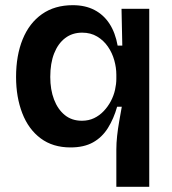

<svg xmlns="http://www.w3.org/2000/svg" viewBox="-20 -556 665 741"><path d="M429 165V21Q429 -4 432 -31.5Q435 -59 440 -87.5Q445 -116 450 -144H432Q419 -98 396.5 -62Q374 -26 339 -6.5Q304 13 252 13Q184 13 137 -22Q90 -57 66 -119Q42 -181 42 -259Q42 -342 67.5 -404.5Q93 -467 142 -501.5Q191 -536 261 -536Q309 -536 344.5 -517.5Q380 -499 402.5 -464.5Q425 -430 434 -380H452L449 -522H556V-264V165ZM296 -90Q322 -90 343 -100Q364 -110 380.5 -127.5Q397 -145 408 -166Q419 -187 424 -209.5Q429 -232 429 -252V-268Q429 -295 421 -323.5Q413 -352 396.5 -376Q380 -400 355 -415Q330 -430 297 -430Q259 -430 231.5 -409Q204 -388 189 -350Q174 -312 174 -259Q174 -210 188.5 -172Q203 -134 230 -112Q257 -90 296 -90Z"/></svg>

Font: Bricolage Grotesque 17pt SemiBold
Style: Regular
Weight: 600
Version: Version 1.001;gftools[0.9.33.dev8+g029e19f]